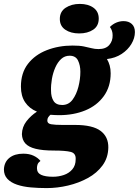

<svg xmlns="http://www.w3.org/2000/svg" viewBox="-66 -763 710 982"><path d="M173 199Q131 199 91.5 195.5Q52 192 21 181.5Q-10 171 -28 152Q-46 133 -46 103Q-44 65 -17.5 44Q9 23 53 23Q84 23 106 33.5Q128 44 141 60Q130 68 126.5 77Q123 86 123 97Q123 121 144 131Q165 141 205 141Q234 141 260.5 132Q287 123 304 103Q321 83 321 52Q323 21 296 14Q269 7 210 7Q152 7 116 -2Q80 -11 63.5 -29.5Q47 -48 46 -77Q47 -114 69.5 -143Q92 -172 123 -192Q84 -208 62.5 -240Q41 -272 41 -320Q41 -390 77 -436.5Q113 -483 173.5 -506.5Q234 -530 305 -530Q340 -530 362.5 -525.5Q385 -521 402 -516.5Q419 -512 438 -512Q475 -512 493 -533Q511 -554 510 -583Q510 -607 496 -625Q511 -640 529 -647.5Q547 -655 566 -655Q592 -655 608 -640.5Q624 -626 624 -599Q624 -568 606 -538Q588 -508 556 -487Q524 -466 481 -461Q490 -446 495 -428Q500 -410 500 -388Q500 -320 465 -271.5Q430 -223 370.5 -198.5Q311 -174 237 -174Q227 -174 215.5 -174.5Q204 -175 192 -176Q185 -170 180.5 -163Q176 -156 176 -146Q176 -131 195.5 -127.5Q215 -124 254 -124H318Q408 -124 448.5 -93.5Q489 -63 488 -8Q487 44 458.5 83Q430 122 383.5 147.5Q337 173 282 186Q227 199 173 199ZM252 -226Q285 -226 305 -253Q325 -280 335 -319Q345 -358 345 -396Q345 -429 333 -453.5Q321 -478 290 -478Q265 -478 247 -461.5Q229 -445 217 -418Q205 -391 199.5 -359.5Q194 -328 195 -299Q195 -267 208 -246.5Q221 -226 252 -226ZM339 -592Q296 -592 268 -611Q240 -630 240 -666Q240 -704 270 -723.5Q300 -743 342 -743Q385 -743 412 -723.5Q439 -704 439 -668Q439 -630 410.5 -611Q382 -592 339 -592Z"/></svg>

Font: Sansita Swashed Light
Style: Bold
Weight: 700
Version: Version 1.003